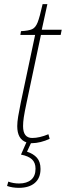

<svg xmlns="http://www.w3.org/2000/svg" viewBox="-20 -679 317 924"><path d="M108 -185Q98 -138 94.5 -114.5Q91 -91 91 -72Q91 -15 135 -15Q170 -15 213 -33L219 -11Q198 -1 175.5 4.5Q153 10 135 10H129L110 51Q141 61 158 80.5Q175 100 175 134Q175 178 147.5 201.5Q120 225 71 225Q40 225 14 216L20 195Q44 204 72 204Q109 204 130 186Q151 168 151 133Q151 104 134 88Q117 72 81 65L107 6Q63 -9 63 -72Q63 -92 67.5 -119Q72 -146 80 -185L149 -511H78L81 -529Q118 -531 134.5 -538.5Q151 -546 161 -571Q171 -596 185 -659H208L181 -536H277L272 -511H177Z"/></svg>

Font: Noto Serif NarrowThin
Style: Italic
Weight: 250
Width: 4
Italic angle: -12°
Designer: Monotype Design Team
Foundry: Monotype Imaging Inc.
Version: Version 1.001